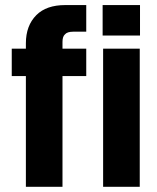

<svg xmlns="http://www.w3.org/2000/svg" viewBox="-20 -720 615 750"><path d="M233.9 -585.9Q224.1 -577.6 224.1 -556.2V-529.8H316.9V-422.9H224.1V9.8H81.1V-422.9H25.9V-529.8H81.1V-550.8Q81.1 -620.1 122.1 -661.1Q161.1 -700.2 234.9 -700.2H316.9V-596.2H266.1Q242.7 -596.2 233.9 -585.9ZM526.9 -700.2V-581.1H380.9V-700.2ZM525.9 -529.8V9.8H382.8V-529.8Z"/></svg>

Font: D-DIN-PRO Heavy
Style: Bold
Weight: 900
Designer: Charles Nix
Foundry: CyberFei
Version: Version 1.000;hotconv 1.0.109;makeotfexe 2.5.65596